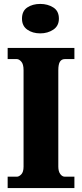

<svg xmlns="http://www.w3.org/2000/svg" viewBox="-20 -958 416 978"><path d="M19 0V-58H66Q77 -58 88.5 -70Q100 -82 100 -109V-601Q100 -631 88.5 -644Q77 -657 66 -657H19V-714H359V-657H310Q294 -657 285.5 -644Q277 -631 277 -600V-110Q277 -85 287 -71.5Q297 -58 310 -58H359V0ZM185 -788Q146 -788 119 -807Q92 -826 92 -863Q92 -902 119 -920Q146 -938 185 -938Q223 -938 251.5 -920Q280 -902 280 -863Q280 -826 251.5 -807Q223 -788 185 -788Z"/></svg>

Font: Noto Serif Tamil Condensed Black
Style: Italic
Weight: 900
Width: 3
Italic angle: -12°
Designer: Indian Type Foundry, Tom Grace, and the Monotype Design Team
Foundry: Monotype Imaging Inc.
Version: Version 2.003; ttfautohint (v1.8.4.7-5d5b)